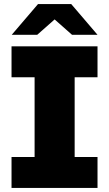

<svg xmlns="http://www.w3.org/2000/svg" viewBox="-20 -929 539 949"><path d="M349 -547V-153H462V0H37V-153H151V-547H37V-700H462V-547ZM336 -757 250 -833 164 -757H38L168 -909H332L462 -757Z"/></svg>

Font: Montserrat Alternates ExtraBold
Style: Regular
Weight: 800
Designer: Julieta Ulanovsky
Foundry: Julieta Ulanovsky
Version: Version 7.200